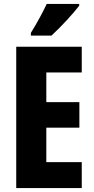

<svg xmlns="http://www.w3.org/2000/svg" viewBox="-20 -950 474 970"><path d="M380 -921V-930H216C195 -886 169 -837 136 -784V-770H240C289 -815 353 -885 380 -921ZM393 0V-131H214V-305H381V-434H214V-584H393V-714H62V0Z"/></svg>

Font: Noto Sans Thai Looped ExtraCondensed ExtraBold
Style: Regular
Weight: 800
Width: 2
Designer: Sasikarn Vongin, Ben Mitchell
Foundry: The Fontpad Ltd
Version: Version 1.001